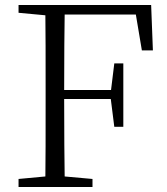

<svg xmlns="http://www.w3.org/2000/svg" viewBox="-20 -746 666 766"><path d="M349 0V-32L238 -42C237 -107 236 -210 236 -351H422L436 -240H472V-493H436L423 -387H236C236 -524 237 -624 238 -688H522L546 -545H590L583 -726H54V-695L161 -685C162 -620 162 -522 162 -391V-335C162 -204 162 -106 161 -42L54 -32V0Z"/></svg>

Font: AllPunType Light
Style: Regular
Weight: 300
Version: 1.0